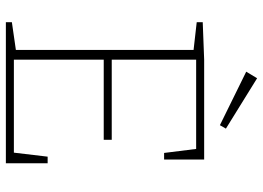

<svg xmlns="http://www.w3.org/2000/svg" viewBox="-144 -774 918 671"><g transform="rotate(90 315.5 -439.0)"><path d="M528 -146H551V0H58V-21L155 -35V-656L58 -667V-688L189 -693H538V-553H515L501 -665H189V-370H469V-342H189V-28H514ZM418 -748 231 -840 254 -878 430 -769Z"/></g></svg>

Font: Bitter ExtraLight
Style: Regular
Weight: 200
Designer: Sol Matas, and Bitter project Authors
Foundry: Sol Matas
Version: Version 2.001